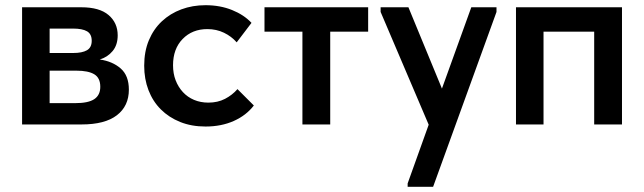

<svg xmlns="http://www.w3.org/2000/svg" viewBox="-20 -479 2478 739"><path d="M65 -451H293Q363 -451 398 -421Q433 -391 433 -343Q433 -306 413.5 -282.5Q394 -259 364 -250Q413 -243 444.5 -215.5Q476 -188 476 -134Q476 -71 430 -35.5Q384 0 294 0H65ZM171 -207V-82H269Q320 -82 343 -97.5Q366 -113 366 -145Q366 -179 343 -193Q320 -207 274 -207ZM171 -369V-275H262Q296 -275 314.5 -285.5Q333 -296 333 -322Q333 -348 315 -358.5Q297 -369 261 -369Z M771 8Q717 8 673.5 -9.5Q630 -27 599 -58Q568 -89 551.5 -132Q535 -175 535 -226Q535 -281 553 -324Q571 -367 603 -397Q635 -427 678 -443Q721 -459 771 -459Q827 -459 873 -440.5Q919 -422 948 -391L891 -316Q871 -339 842 -353Q813 -367 778 -367Q720 -367 683 -329Q646 -291 646 -228Q646 -196 656 -170Q666 -144 684 -124.5Q702 -105 727 -94.5Q752 -84 782 -84Q818 -84 846 -98.5Q874 -113 894 -136L957 -73Q928 -35 880 -13.5Q832 8 771 8Z M1144 -357H998V-451H1397V-357H1251V0H1144Z M1549 227 1630 1 1445 -433V-451H1552L1681 -138L1794 -451H1891V-433L1647 240H1549Z M1966 -451H2374V0H2267V-357H2072V0H1966Z"/></svg>

Font: Tilda Sans Semibold
Style: Regular
Weight: 600
Designer: ParaType Ltd
Foundry: ParaType Ltd
Version: Version 1.009